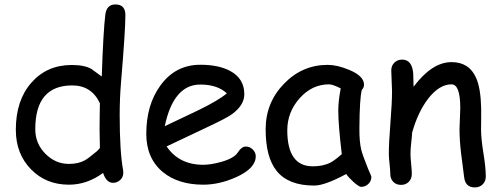

<svg xmlns="http://www.w3.org/2000/svg" viewBox="-20 -798 2210 853"><path d="M517.6 -431.2Q511.7 -359.4 511.7 -287.6Q511.7 -125 526.9 -42Q527.8 -35.2 527.8 -30.8Q527.8 -11.2 514.2 1.5Q500.5 14.2 482.4 14.2Q452.1 14.2 438 -29.8Q402.8 -3.9 365 9.3Q327.1 22.5 286.1 22.5Q185.1 22.5 118.7 -44.9Q50.3 -113.8 50.3 -221.7Q50.3 -352.1 119.4 -430.7Q188.5 -509.3 298.8 -509.3Q355.5 -509.3 386.2 -491.7L432.1 -458Q439 -663.6 448.2 -734.9Q454.6 -778.3 492.7 -778.3Q537.1 -778.3 537.1 -731Q537.1 -663.1 517.6 -431.2ZM300.8 -418.5Q218.8 -418.5 177.7 -369.9Q136.7 -321.3 136.7 -223.6Q136.7 -160.6 181.4 -115.2Q226.1 -69.8 286.1 -69.8Q327.1 -69.8 355.5 -85Q372.1 -93.8 409.7 -125.5Q417 -131.8 423.8 -140.6L422.4 -225.1L422.9 -281.7L423.8 -339.4Q405.3 -378.9 374.5 -398.7Q343.8 -418.5 300.8 -418.5Z M883.3 22.5Q772.9 22.5 704.6 -32.7Q629.9 -93.8 629.9 -203.6Q629.9 -330.6 691.4 -416.5Q758.3 -510.3 870.1 -510.3Q951.2 -510.3 1002.4 -482.9Q1065.4 -449.2 1065.4 -379.4Q1065.4 -330.6 1010.3 -290.5Q985.8 -272.9 906.7 -235.8L720.2 -147.5Q747.6 -106.9 788.3 -86.4Q829.1 -65.9 883.3 -65.9Q917 -65.9 962.4 -78.6Q1020 -94.7 1036.6 -120.8Q1053.2 -147 1072.3 -147Q1089.4 -147 1102.8 -134Q1116.2 -121.1 1116.2 -104Q1116.2 -49.8 1028.8 -10.7Q954.1 22.5 883.3 22.5ZM870.1 -422.4Q810.5 -422.4 771 -376.2Q731.4 -330.1 711.9 -237.3L861.8 -308.6Q950.2 -351.6 987.8 -383.3Q945.8 -422.4 870.1 -422.4Z M1584.5 32.2Q1575.2 32.2 1550.8 10.7Q1528.8 -9.3 1518.1 -24.9Q1471.2 0.5 1435.5 13.4Q1399.9 26.4 1376 26.4Q1261.7 26.4 1209.5 -38.1Q1160.2 -98.6 1160.2 -223.6Q1160.2 -341.8 1241.5 -425.8Q1322.8 -509.8 1435.5 -509.8Q1478 -509.8 1530.8 -487.8Q1597.2 -460.4 1597.2 -421.9Q1597.2 -408.7 1587.4 -398.4Q1582.5 -379.9 1579.8 -337.4Q1577.1 -294.9 1576.7 -228.5Q1576.2 -168 1585 -132.8Q1589.8 -111.3 1615.7 -46.9Q1619.1 -38.1 1627 -21L1629.9 -12.7Q1629.9 6.8 1616.2 19.5Q1602.5 32.2 1584.5 32.2ZM1482.9 -307.1Q1482.9 -328.1 1485.6 -352.8Q1488.3 -377.4 1493.7 -405.3Q1475.6 -414.6 1462.6 -418.9Q1449.7 -423.3 1441.9 -423.3Q1366.2 -423.3 1311.3 -361.6Q1256.3 -299.8 1256.3 -219.2Q1256.3 -139.2 1284.7 -99.1Q1313 -59.1 1369.6 -59.1Q1416.5 -59.1 1449.2 -76.2Q1466.8 -85.4 1498.5 -113.3Q1482.9 -242.7 1482.9 -307.1Z M2089.4 34.7Q2047.4 34.7 2042 -11.2L2028.3 -118.2Q2021.5 -175.3 2021.5 -225.1Q2021.5 -238.8 2023.2 -271.5Q2024.9 -304.2 2024.9 -317.9Q2024.9 -423.3 1985.8 -423.3Q1931.2 -423.3 1881.3 -358.4Q1836.4 -299.3 1811 -209Q1810.1 -189.9 1806.6 -161.1Q1803.7 -136.7 1803.7 -113.8Q1803.7 -99.1 1806.6 -69.8Q1809.6 -40.5 1809.6 -25.9Q1809.6 -3.9 1796.1 9.8Q1782.7 23.4 1761.7 23.4Q1740.2 23.4 1727.1 9.8Q1713.9 -3.9 1713.9 -25.9Q1713.9 -40.5 1710.7 -69.8Q1707.5 -99.1 1707.5 -113.8Q1707.5 -164.1 1714.6 -253.2Q1721.7 -342.3 1721.7 -392.6Q1721.7 -408.2 1720 -439Q1718.3 -469.7 1718.3 -485.4Q1718.3 -506.3 1732.2 -519.8Q1746.1 -533.2 1766.6 -533.2Q1811.5 -533.2 1815.9 -469.7L1817.4 -412.6Q1899.4 -522 1985.8 -522Q2064 -522 2094.7 -453.1Q2115.7 -407.2 2117.7 -317.4V-268.1L2117.2 -222.7Q2117.2 -182.1 2127.7 -117.9Q2138.2 -53.7 2138.2 -13.7Q2138.2 7.8 2124.3 21.2Q2110.4 34.7 2089.4 34.7Z"/></svg>

Font: Righma Çiddhi
Style: Regular
Weight: 400
Designer: R.S. Wihananto
Foundry: R.S. Wihananto
Version: Version 2.0.1